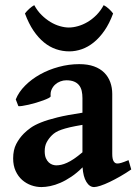

<svg xmlns="http://www.w3.org/2000/svg" viewBox="-20 -721 540 755"><path d="M201.2 -70.8Q210.4 -70.8 220.7 -73Q231 -75.2 243.4 -80.8Q255.9 -86.4 270.8 -96.4Q285.6 -106.4 304.2 -122.1V-230Q274.9 -225.1 254.9 -220.5Q234.9 -215.8 221.2 -210.9Q207.5 -206.1 199 -200.7Q190.4 -195.3 184.1 -189Q171.4 -176.3 163.6 -161.6Q155.8 -147 155.8 -126.5Q155.8 -109.9 160.4 -99.1Q165 -88.4 172.1 -82Q179.2 -75.7 187 -73.2Q194.8 -70.8 201.2 -70.8ZM496.1 -54.7Q475.6 -40.5 453.4 -27.8Q431.2 -15.1 411.4 -5.6Q391.6 3.9 375.2 9.3Q358.9 14.6 350.1 14.6Q332 14.6 319.6 -5.9Q307.1 -26.4 304.7 -63Q282.7 -41 260.5 -26.1Q238.3 -11.2 217.5 -2.2Q196.8 6.8 177.7 10.7Q158.7 14.6 143.1 14.6Q122.6 14.6 102.8 7.6Q83 0.5 67.1 -13.4Q51.3 -27.3 41.5 -48.6Q31.7 -69.8 31.7 -98.1Q31.7 -131.3 43.7 -154.5Q55.7 -177.7 73.7 -195.8Q85.4 -207.5 100.8 -218.5Q116.2 -229.5 141.8 -239.7Q167.5 -250 206.3 -259.5Q245.1 -269 304.2 -277.8V-335.4Q304.2 -350.6 301.3 -363.5Q298.3 -376.5 291 -385.7Q283.7 -395 271.5 -400.1Q259.3 -405.3 240.7 -405.3Q229 -405.3 217.3 -400.9Q205.6 -396.5 196.8 -388.4Q188 -380.4 182.9 -368.9Q177.7 -357.4 179.2 -342.8Q179.7 -339.8 171.4 -335.4Q163.1 -331.1 150.4 -326.4Q137.7 -321.8 122.3 -317.1Q106.9 -312.5 92.8 -309.3Q78.6 -306.2 67.4 -304.4Q56.2 -302.7 52.2 -303.7L42 -330.1Q53.7 -359.4 78.9 -384.5Q104 -409.7 137.7 -428.5Q171.4 -447.3 211.2 -458Q251 -468.8 291.5 -468.8Q325.2 -468.8 349.6 -460Q374 -451.2 389.9 -435.3Q405.8 -419.4 413.6 -397.9Q421.4 -376.5 421.4 -351.6V-116.2Q421.4 -95.7 426.8 -86.9Q432.1 -78.1 440.9 -78.1Q444.3 -78.1 448 -78.6Q451.7 -79.1 456.8 -80.6Q461.9 -82 468.8 -84.7Q475.6 -87.4 485.4 -91.3ZM424.8 -668Q410.2 -628.4 390.6 -600.3Q371.1 -572.3 348.6 -554.2Q326.2 -536.1 301.8 -527.6Q277.3 -519 252.4 -519Q225.6 -519 200.4 -527.6Q175.3 -536.1 153.1 -554.2Q130.9 -572.3 111.8 -600.3Q92.8 -628.4 78.1 -668Q81.1 -672.4 85.7 -677.2Q90.3 -682.1 95.5 -686.8Q100.6 -691.4 105.7 -695.1Q110.8 -698.7 114.7 -700.7Q127 -678.2 143.6 -661.9Q160.2 -645.5 178.5 -634.5Q196.8 -623.5 215.6 -618.2Q234.4 -612.8 250.5 -612.8Q267.6 -612.8 286.6 -618.2Q305.7 -623.5 324 -634.3Q342.3 -645 358.9 -661.6Q375.5 -678.2 387.7 -700.7Q392.1 -698.7 397.2 -695.1Q402.3 -691.4 407.5 -686.8Q412.6 -682.1 417.2 -677.2Q421.9 -672.4 424.8 -668Z"/></svg>

Font: Gentium Basic
Style: Bold
Weight: 700
Designer: J. Victor Gaultney and Annie Olsen
Foundry: SIL International
Version: Version 1.100